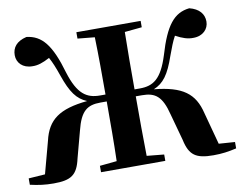

<svg xmlns="http://www.w3.org/2000/svg" viewBox="-83 -881 1268 1009"><g transform="rotate(-10 551.0 -376.5)"><path d="M1015 -40 969 -211C943 -320 880 -366 729 -381C782 -403 812 -443 845 -539C861 -582 871 -610 887 -639C924 -619 952 -610 981 -611C1032 -611 1063 -644 1063 -684C1063 -724 1038 -755 986 -768C904 -759 857 -701 812 -548C774 -427 729 -398 657 -398H629C629 -504 629 -606 631 -704L723 -713V-747H380V-713L471 -704C474 -605 474 -504 474 -398H445C374 -398 327 -428 290 -548C246 -701 198 -759 117 -768C63 -755 40 -725 40 -684C40 -644 70 -611 122 -611C150 -610 178 -619 215 -639C231 -610 242 -582 257 -539C290 -443 320 -403 373 -381C223 -366 159 -320 134 -211L88 -40L0 -34V0C44 10 79 15 125 15C218 15 252 -7 271 -93L309 -235C334 -335 369 -361 441 -361H474C474 -245 474 -142 471 -43L380 -34V0H723V-34L631 -43C629 -144 629 -247 629 -361H662C733 -361 768 -335 793 -235L832 -93C850 -8 885 15 978 15C1023 15 1058 10 1101 0V-34Z"/></g></svg>

Font: Noto Serif KR Black
Style: Regular
Weight: 900
Version: Version 1.001;PS 1.001;hotconv 16.6.54;makeotf.lib2.5.65590